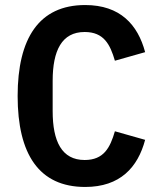

<svg xmlns="http://www.w3.org/2000/svg" viewBox="-20 -730 640 762"><path d="M318 12C457 12 527 -66 556 -175L436 -209C417 -144 392 -95 316 -95C225 -95 189 -169 189 -289V-409C189 -529 225 -603 316 -603C392 -603 417 -554 436 -489L556 -523C527 -632 457 -710 318 -710C135 -710 50 -578 50 -349C50 -118 135 12 318 12Z"/></svg>

Font: IBM Mono SemiBold
Style: Regular
Weight: 600
Monospace: yes
Designer: Mike Abbink, Paul van der Laan, Pieter van Rosmalen
Foundry: Bold Monday
Version: Version 2.3